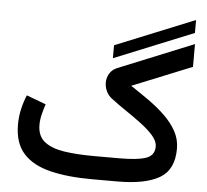

<svg xmlns="http://www.w3.org/2000/svg" viewBox="-55 -865 996 923"><g transform="rotate(5 443.0 -403.0)"><path d="M471.7 -588.4V-650.9L854 -806.2V-743.7ZM546.4 0H422.9Q304.7 0 220 -20.8Q135.3 -41.5 90.1 -91.8Q44.9 -142.1 44.9 -231.4Q44.9 -269.5 53.2 -305.9Q61.5 -342.3 75.2 -374.5L168.9 -339.4Q161.1 -316.9 154.5 -290Q147.9 -263.2 147.9 -238.8Q147.9 -185.5 181.6 -158.2Q215.3 -130.9 277.1 -121.3Q338.9 -111.8 422.9 -111.8H545.9Q633.3 -111.8 673.6 -126.2Q713.9 -140.6 713.9 -183.6Q713.9 -208.5 690.7 -235.4Q667.5 -262.2 631.3 -289.3Q595.2 -316.4 555.9 -342.8Q516.6 -369.1 484.4 -394Q466.3 -407.7 457 -427.7Q447.8 -447.8 447.8 -468.8Q447.8 -491.7 459.7 -512.2Q471.7 -532.7 496.6 -543L858.9 -690.4V-580.6L570.8 -463.9Q615.7 -434.6 659.4 -403.6Q703.1 -372.6 738.5 -338.4Q773.9 -304.2 795.2 -265.6Q816.4 -227.1 816.4 -181.6Q816.4 -80.1 747.6 -40Q678.7 0 546.4 0Z"/></g></svg>

Font: Vazirmatn UI NL Medium
Style: Regular
Weight: 500
Designer: Saber Rastikerdar
Foundry: Saber Rastikerdar
Version: Version 33.003